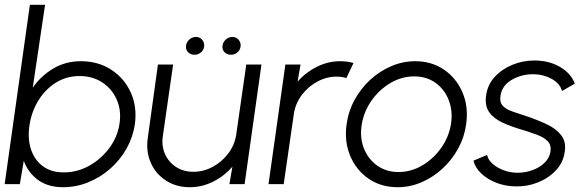

<svg xmlns="http://www.w3.org/2000/svg" viewBox="-30 -770 2461 803"><path d="M308 -514Q380.5 -514 435.2 -478.5Q490 -443 517 -383Q544 -323 534 -250.5Q526 -196 499 -148.2Q472 -100.5 430.8 -64.2Q389.5 -28 339 -7.5Q288.5 13 234 13Q170.5 13 129 -17.5Q87.5 -48 69.5 -97.5L53 0H-10.5L95 -750H158.5L107 -403.5Q141.5 -453 193 -483.5Q244.5 -514 308 -514ZM237 -49Q292.5 -49 342 -76.2Q391.5 -103.5 426 -149.2Q460.5 -195 469.5 -250.5Q478.5 -307 458.5 -352.8Q438.5 -398.5 397.8 -425.2Q357 -452 303 -452Q248 -452 204 -424.5Q160 -397 131.5 -351.2Q103 -305.5 94 -250.5Q84.5 -194.5 98.5 -148.8Q112.5 -103 147.8 -76Q183 -49 237 -49Z M588 -192.5 630.5 -500H694L651.5 -204Q644.5 -162 659.5 -127.2Q674.5 -92.5 705.8 -72Q737 -51.5 779 -51.5Q821 -51.5 859.2 -72Q897.5 -92.5 924 -127.2Q950.5 -162 957.5 -204L1000 -500H1063.5L993 0H929.5L942 -73Q908.5 -34 861.8 -10.5Q815 13 764 13Q707 13 664.2 -14.8Q621.5 -42.5 600.8 -89Q580 -135.5 588 -192.5ZM783.5 -541Q767.5 -541 757 -551.2Q746.5 -561.5 748 -577.5Q749 -593 761.2 -604.2Q773.5 -615.5 789.5 -615.5Q805 -615.5 815 -604.2Q825 -593 824 -577.5Q822.5 -561.5 810.8 -551.2Q799 -541 783.5 -541ZM936 -541Q920 -541 909.5 -551.2Q899 -561.5 900.5 -577.5Q901.5 -593 913.8 -604.2Q926 -615.5 942 -615.5Q957.5 -615.5 967.5 -604.2Q977.5 -593 976.5 -577.5Q975 -561.5 963.2 -551.2Q951.5 -541 936 -541Z M1093 0 1163.5 -500H1227L1214.5 -428.5Q1248 -467 1295 -490.5Q1342 -514 1393 -514Q1422.5 -514 1448.5 -506.5L1418.5 -443.5Q1400 -449.5 1378 -449.5Q1336 -449.5 1297.8 -429Q1259.5 -408.5 1233 -373.8Q1206.5 -339 1199.5 -297L1156.5 0Z M1632.5 13Q1563.5 13 1511.8 -22.5Q1460 -58 1434.8 -117.8Q1409.5 -177.5 1419.5 -250Q1427 -305 1453.2 -352.8Q1479.5 -400.5 1519 -436.8Q1558.5 -473 1606.8 -493.5Q1655 -514 1706.5 -514Q1775.5 -514 1827.2 -478.5Q1879 -443 1904.5 -383Q1930 -323 1919.5 -250Q1912 -195.5 1885.8 -148Q1859.5 -100.5 1820 -64.2Q1780.5 -28 1732.5 -7.5Q1684.5 13 1632.5 13ZM1636.5 -50.5Q1689 -50.5 1735.8 -78Q1782.5 -105.5 1814.8 -151Q1847 -196.5 1856 -250Q1864.5 -304.5 1847.2 -350Q1830 -395.5 1792.2 -423Q1754.5 -450.5 1702.5 -450.5Q1649.5 -450.5 1602.8 -422.8Q1556 -395 1524 -349.5Q1492 -304 1483 -250Q1474 -194.5 1492 -149.2Q1510 -104 1548 -77.2Q1586 -50.5 1636.5 -50.5Z M2125.5 9.5Q2084 9 2046.8 -5.2Q2009.5 -19.5 1983.8 -43.5Q1958 -67.5 1950 -98L2007 -122Q2011.5 -101 2031.2 -84Q2051 -67 2078.5 -57.2Q2106 -47.5 2134.5 -47.5Q2166 -47.5 2195.8 -58Q2225.5 -68.5 2246.2 -88Q2267 -107.5 2272 -134.5Q2276.5 -163 2260.8 -179.2Q2245 -195.5 2218 -205.5Q2191 -215.5 2163 -224.5Q2111.5 -239 2073.2 -256.5Q2035 -274 2016 -300.8Q1997 -327.5 2003 -370.5Q2009 -415.5 2039 -448.2Q2069 -481 2113 -499Q2157 -517 2204.5 -517Q2266 -517 2312 -490.2Q2358 -463.5 2374 -420L2320.5 -389.5Q2312 -421 2277.5 -440Q2243 -459 2203.5 -459.5Q2153.5 -460.5 2112 -437.2Q2070.5 -414 2063.5 -371.5Q2058.5 -342.5 2072.8 -327.5Q2087 -312.5 2114.5 -303.2Q2142 -294 2176.5 -282.5Q2220.5 -267.5 2258.2 -249.5Q2296 -231.5 2317.2 -204.2Q2338.5 -177 2332 -135.5Q2326 -90.5 2295 -57.5Q2264 -24.5 2219 -6.8Q2174 11 2125.5 9.5Z"/></svg>

Font: Urbanist Light
Style: Italic
Weight: 300
Italic angle: -8°
Designer: Corey Hu
Foundry: Corey Hu
Version: Version 1.330; ttfautohint (v1.8.4.7-5d5b)